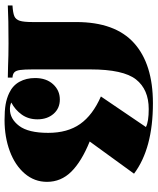

<svg xmlns="http://www.w3.org/2000/svg" viewBox="54 -716 676 823"><g transform="rotate(90 391.5 -304.0)"><path d="M724 -541 586 -351Q672 -316 715.5 -272Q759 -228 759 -168Q759 -114 723.5 -72.5Q688 -31 627.5 -8.5Q567 14 494 14Q454 14 427.5 9.5Q401 5 378 -6Q346 -21 330 -50Q314 -79 314 -117Q314 -165 340.5 -194Q367 -223 406 -223Q444 -223 467.5 -196Q491 -169 491 -127Q491 -88 470.5 -59.5Q450 -31 419 -15Q431 -9 447 -9Q489 -9 519 -48.5Q549 -88 549 -173Q549 -256 511 -310Q473 -364 393 -399L524 -592Q501 -604 447 -604Q363 -604 320 -549.5Q277 -495 277 -354V-106Q277 -71 279.5 -53Q282 -35 289.5 -28Q297 -21 312 -20V0L265 -1Q217 -3 165 -3Q60 -3 3 0V-20Q35 -22 49 -28Q63 -34 68.5 -51Q74 -68 74 -106V-293Q74 -460 164 -541Q254 -622 422 -622Q616 -622 724 -541Z"/></g></svg>

Font: Playfair Display SC Black
Style: Regular
Weight: 900
Designer: Claus Eggers Sørensen
Foundry: Claus Eggers Sørensen
Version: Version 1.200; ttfautohint (v1.6)